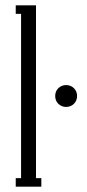

<svg xmlns="http://www.w3.org/2000/svg" viewBox="-20 -700 326 720"><path d="M228 -299Q211 -299 199 -310.5Q187 -322 187 -340Q187 -358 199 -369.5Q211 -381 228 -381Q245 -381 257 -369.5Q269 -358 269 -340Q269 -322 257 -310.5Q245 -299 228 -299ZM39 0V-32H59V-648H39V-680H115V-32H135V0Z"/></svg>

Font: Margherita Variable
Style: Regular
Weight: 400
Designer: James Puckett
Foundry: Dunwich Type Founders
Version: Version 1.008